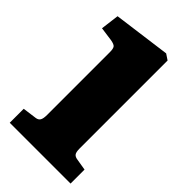

<svg xmlns="http://www.w3.org/2000/svg" viewBox="-218 -783 855 855"><g transform="rotate(45 209.0 -355.5)"><path d="M22 0V-88L89 -97Q103 -99 109 -109Q115 -119 115 -142V-538Q115 -558 109.5 -566.5Q104 -575 80 -579L15 -588L26 -675L296 -711L323 -693V-139Q323 -116 329.5 -107.5Q336 -99 351 -97L405 -88V0Z"/></g></svg>

Font: Literata 12pt ExtraBold
Style: Regular
Weight: 800
Designer: Latin by Veronika Burian and Jose Scaglione. Greek by Irene Vlachou. Cyrillic by Vera Evstafieva.
Foundry: TypeTogether
Version: Version 3.002